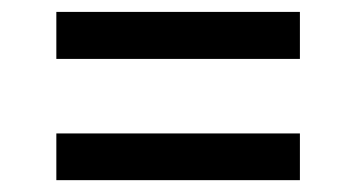

<svg xmlns="http://www.w3.org/2000/svg" viewBox="-20 -496 589 321"><path d="M481.4 -397.5H74.2V-476.1H481.4ZM481.4 -194.8H74.2V-272.9H481.4Z"/></svg>

Font: Dirooz
Style: Regular
Weight: 400
Foundry: DejaVu fonts team - Redesigned by Saber Rastikerdar
Version: Version 0.2.1